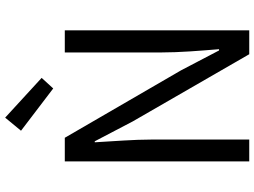

<svg xmlns="http://www.w3.org/2000/svg" viewBox="-144 -866 1010 763"><g transform="rotate(-90 361.5 -485.0)"><path d="M101 0H188V-385C188 -462 181 -540 177 -614H181L260 -463L527 0H622V-733H534V-352C534 -276 541 -193 547 -120H542L463 -271L195 -733H101ZM391 -779 433 -825 275 -970 223 -907Z"/></g></svg>

Font: GenYoGothic2 TW R
Style: Regular
Weight: 400
Version: Version 2.100;PS 2.1;hotconv 16.6.51;makeotf.lib2.5.65220 DE